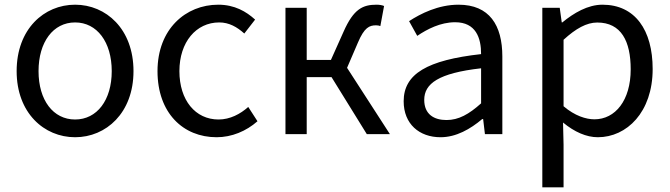

<svg xmlns="http://www.w3.org/2000/svg" viewBox="-20 -577 2881 826"><path d="M303.1 13.4C436.2 13.4 554.3 -91.1 554.3 -271C554.3 -452.3 436.2 -556.8 303.1 -556.8C169.7 -556.8 51.6 -452.3 51.6 -271C51.6 -91.1 169.7 13.4 303.1 13.4ZM303.1 -62.9C208.7 -62.9 145.8 -146.1 145.8 -271C145.8 -396.1 208.7 -480.5 303.1 -480.5C397.2 -480.5 460.7 -396.1 460.7 -271C460.7 -146.1 397.2 -62.9 303.1 -62.9Z M911.9 13.4C976.8 13.4 1039 -12.5 1087.7 -55.4L1048 -116.9C1014.1 -86.6 969.8 -62.9 920.3 -62.9C820.2 -62.9 751.8 -146.1 751.8 -271C751.8 -396.1 823.9 -480.5 923.1 -480.5C965.4 -480.5 999.6 -461.1 1031 -432.8L1077.5 -492.7C1039.3 -527.3 989.6 -556.8 918.8 -556.8C779.3 -556.8 657.6 -452.3 657.6 -271C657.6 -91.1 767.8 13.4 911.9 13.4Z M1208.1 0H1299.5V-245.3H1406.2L1558 0H1657.4L1473.1 -285.2L1519.7 -393.5C1547.4 -459.2 1569.4 -468.1 1598 -468.1C1606 -468.1 1609.9 -466.9 1616.3 -464.9L1632.3 -551.2C1624.4 -554.8 1612.1 -556.8 1600 -556.8C1541.2 -556.8 1501.4 -539 1458.1 -440.8L1403.6 -319.1H1299.5V-543.4H1208.1Z M1875.2 13.4C1942.5 13.4 2003.4 -21.7 2054.7 -64.9H2058.5L2066.2 0H2141.1V-334C2141.1 -468.7 2085.5 -556.8 1952.5 -556.8C1865.4 -556.8 1789.2 -518.2 1739.9 -486L1775 -422.7C1818 -451.7 1874.8 -481.3 1938 -481.3C2027.2 -481.3 2049.9 -414 2049.7 -344.2C1818.5 -318.4 1716.6 -259.5 1716.6 -141.3C1716.6 -43.3 1784.2 13.4 1875.2 13.4ZM1900.8 -60.6C1847.4 -60.6 1805.1 -85.1 1805.1 -147.4C1805.1 -217.3 1866.7 -262.5 2049.7 -283.2V-132.4C1997.4 -85.5 1953.3 -60.6 1900.8 -60.6Z M2313.1 229H2404.5V45.2L2402.2 -49.9C2451.2 -9.4 2502.6 13.4 2551.9 13.4C2676.3 13.4 2787.8 -94.3 2787.8 -280C2787.8 -447.7 2712.2 -556.8 2571.9 -556.8C2508.6 -556.8 2448.4 -521.1 2399.1 -480.5H2396.7L2388 -543.4H2313.1ZM2537.3 -63.7C2501.2 -63.7 2453.3 -78.4 2404.5 -119.9V-405.9C2457.1 -454.1 2503.6 -480.1 2549.4 -480.1C2652.7 -480.1 2693.3 -399.5 2693.3 -278.8C2693.3 -144.7 2626.7 -63.7 2537.3 -63.7Z"/></svg>

Font: Source Han Sans JP VF
Style: Regular
Weight: 250
Designer: Ryoko NISHIZUKA 西塚涼子 (kana, bopomofo & ideographs); Paul D. Hunt (Latin, Greek & Cyrillic); Sandoll Communications 산돌커뮤니
Foundry: Adobe
Version: Version 2.004;hotconv 1.0.118;makeotfexe 2.5.65603